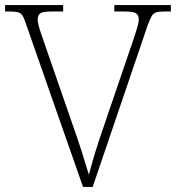

<svg xmlns="http://www.w3.org/2000/svg" viewBox="-20 -734 691 754"><path d="M82 -640Q75 -662 68.5 -672.5Q62 -683 50 -686Q38 -689 16 -689H0V-714H228V-689H184Q148 -689 138 -681.5Q128 -674 128 -657Q128 -647 132.5 -630.5Q137 -614 143 -597.5Q149 -581 152 -571L264 -248Q286 -186 301 -138.5Q316 -91 329 -48Q341 -93 354.5 -137.5Q368 -182 391 -248L501 -570Q504 -579 509.5 -595.5Q515 -612 520 -629.5Q525 -647 525 -657Q525 -674 514.5 -681.5Q504 -689 467 -689H429V-714H651V-689H628Q605 -689 593.5 -685.5Q582 -682 575.5 -670.5Q569 -659 560 -635L344 0H306Z"/></svg>

Font: Noto Serif Tamil ExtraLight
Style: Italic
Weight: 200
Italic angle: -12°
Designer: Indian Type Foundry, Tom Grace, and the Monotype Design Team
Foundry: Monotype Imaging Inc.
Version: Version 2.003; ttfautohint (v1.8.4.7-5d5b)